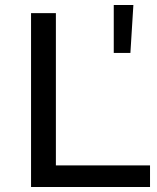

<svg xmlns="http://www.w3.org/2000/svg" viewBox="-20 -753 634 773"><path d="M105 -700H205V-87H584V0H105ZM438 -733H517L505 -540H438Z"/></svg>

Font: Idrija
Style: Regular
Weight: 500
Designer: Julieta Ulanovsky
Foundry: Julieta Ulanovsky
Version: Version 7.200